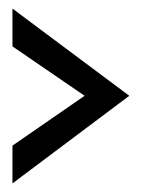

<svg xmlns="http://www.w3.org/2000/svg" viewBox="-20 -701 345 447"><path d="M9 -274 281 -478 9 -681V-593L177 -478L9 -362Z"/></svg>

Font: bitstorm
Style: maxcn
Weight: 400
Version: Version 0.2